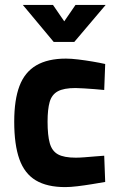

<svg xmlns="http://www.w3.org/2000/svg" viewBox="-20 -751 486 783"><path d="M246 12Q172 12 126 -15.5Q80 -43 59 -102Q38 -161 38 -255Q38 -344 59.5 -400.5Q81 -457 128 -484.5Q175 -512 249 -512Q270 -512 299 -508.5Q328 -505 357.5 -500Q387 -495 409 -490L405 -384Q388 -386 366 -387.5Q344 -389 323 -390.5Q302 -392 288 -392Q240 -392 215.5 -378.5Q191 -365 182.5 -335Q174 -305 174 -255Q174 -199 183 -167Q192 -135 216.5 -121.5Q241 -108 289 -108Q303 -108 323.5 -109.5Q344 -111 366 -113Q388 -115 405 -116L409 -9Q386 -5 355.5 0Q325 5 296 8.5Q267 12 246 12ZM199 -580 73 -731H196L242 -664L288 -731H411L283 -580Z"/></svg>

Font: Titillium Web SemiBold
Style: Regular
Weight: 600
Designer: Mohamed Gaber, Accademia di Belle Arti di Urbino
Foundry: Kief Type Foundry, Accademia di Belle Arti di Urbino
Version: Version 3.000; ttfautohint (v1.8.4)